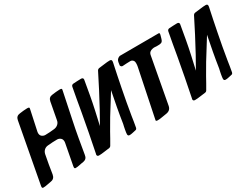

<svg xmlns="http://www.w3.org/2000/svg" viewBox="-71 -988 1839 1412"><g transform="rotate(-30 849.0 -282.0)"><path d="M195 -561Q196 -560 196 -559Q197 -558 197 -555Q197 -552 195 -544Q187 -502 177 -460Q167 -418 159 -376Q159 -374 158.5 -371Q158 -368 158 -366Q158 -346 170.5 -336.5Q183 -327 198 -327Q217 -327 236 -328.5Q255 -330 274 -332Q294 -334 308.5 -346.5Q323 -359 326 -379L353 -523Q359 -555 391 -558Q407 -560 423.5 -562Q440 -564 455 -564Q468 -564 471 -561Q472 -560 472 -559Q473 -558 473 -555Q473 -552 471 -544Q460 -487 447.5 -431Q435 -375 424 -318Q410 -252 398.5 -186.5Q387 -121 376 -55Q372 -22 341 -16Q332 -15 322.5 -13Q313 -11 303 -9Q294 -7 285.5 -6Q277 -5 269 -5Q260 -5 260 -16Q260 -23 261 -26L295 -205Q295 -207 295.5 -210Q296 -213 296 -215Q296 -235 283.5 -245Q271 -255 255 -255Q236 -255 217 -254Q198 -253 178 -251Q158 -250 144 -237.5Q130 -225 126 -205Q118 -166 111.5 -127Q105 -88 99 -49Q93 -15 63 -10Q55 -8 45.5 -6.5Q36 -5 26 -3Q17 -1 8.5 0Q0 1 -8 1Q-18 1 -18 -10Q-18 -12 -17.5 -14.5Q-17 -17 -17 -19L77 -523Q83 -555 115 -558Q130 -560 146.5 -562Q163 -564 179 -564Q191 -564 195 -561Z M578 -183 636 -286Q671 -350 704.5 -414.5Q738 -479 771 -545Q776 -553 785 -555Q806 -557 833.5 -561Q861 -565 881 -565Q897 -565 897 -551Q897 -548 896.5 -545.5Q896 -543 896 -541Q886 -492 875.5 -443.5Q865 -395 856 -346Q845 -292 835.5 -238.5Q826 -185 817 -131Q813 -108 810 -85.5Q807 -63 802 -40Q799 -26 786 -25Q780 -23 773 -22Q766 -21 759 -19Q747 -16 735 -16Q720 -16 720 -31Q720 -42 725 -69Q727 -80 729.5 -91.5Q732 -103 734 -111Q739 -144 744.5 -177Q750 -210 756 -242L781 -371L732 -292Q703 -247 676 -202Q649 -157 623 -111Q610 -88 597.5 -65Q585 -42 571 -19Q567 -11 557 -9Q537 -7 511 -3Q485 1 465 1Q449 1 449 -14Q449 -18 451 -22Q467 -102 482.5 -181Q498 -260 512 -340Q521 -389 529 -437.5Q537 -486 547 -535Q550 -549 564 -551Q581 -552 597.5 -553Q614 -554 631 -554Q649 -554 649 -539Q649 -537 648.5 -535.5Q648 -534 648 -532Q638 -473 627.5 -415Q617 -357 604 -298Z M963 -557Q1045 -557 1127 -557.5Q1209 -558 1291 -558Q1300 -558 1300 -551Q1300 -544 1297 -535L1291 -514Q1285 -491 1272 -486.5Q1259 -482 1239 -483Q1234 -483 1229 -483Q1224 -483 1219 -484Q1214 -484 1208 -484Q1202 -484 1197 -482Q1185 -480 1175 -472Q1165 -464 1162 -447L1090 -58Q1083 -22 1043 -17Q1026 -15 1006 -11Q986 -7 969 -7Q958 -7 955.5 -10Q953 -13 953 -15Q953 -17 954 -18L1037 -421Q1040 -435 1040 -448Q1040 -452 1039.5 -458Q1039 -464 1036 -470Q1027 -485 1010 -485Q993 -485 977 -484Q961 -483 945 -482Q938 -481 932.5 -486.5Q927 -492 927 -497Q927 -501 929 -509Q929 -515 931 -523Q935 -546 957 -555Q957 -555 963 -557Z M1393 -183 1451 -286Q1486 -350 1519.5 -414.5Q1553 -479 1586 -545Q1591 -553 1600 -555Q1621 -557 1648.5 -561Q1676 -565 1696 -565Q1712 -565 1712 -551Q1712 -548 1711.5 -545.5Q1711 -543 1711 -541Q1701 -492 1690.5 -443.5Q1680 -395 1671 -346Q1660 -292 1650.5 -238.5Q1641 -185 1632 -131Q1628 -108 1625 -85.5Q1622 -63 1617 -40Q1614 -26 1601 -25Q1595 -23 1588 -22Q1581 -21 1574 -19Q1562 -16 1550 -16Q1535 -16 1535 -31Q1535 -42 1540 -69Q1542 -80 1544.5 -91.5Q1547 -103 1549 -111Q1554 -144 1559.5 -177Q1565 -210 1571 -242L1596 -371L1547 -292Q1518 -247 1491 -202Q1464 -157 1438 -111Q1425 -88 1412.5 -65Q1400 -42 1386 -19Q1382 -11 1372 -9Q1352 -7 1326 -3Q1300 1 1280 1Q1264 1 1264 -14Q1264 -18 1266 -22Q1282 -102 1297.5 -181Q1313 -260 1327 -340Q1336 -389 1344 -437.5Q1352 -486 1362 -535Q1365 -549 1379 -551Q1396 -552 1412.5 -553Q1429 -554 1446 -554Q1464 -554 1464 -539Q1464 -537 1463.5 -535.5Q1463 -534 1463 -532Q1453 -473 1442.5 -415Q1432 -357 1419 -298Z"/></g></svg>

Font: Bangerz
Style: Regular
Weight: 400
Designer: vernon adams
Foundry: Vernon Adams
Version: Version 2.10;February 7, 2025;FontCreator 13.0.0.2683 64-bit